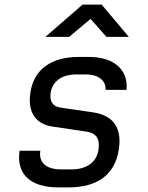

<svg xmlns="http://www.w3.org/2000/svg" viewBox="-20 -805 640 833"><path d="M177 -645H280L373 -723L442 -645H539L421 -785H338ZM233 8H277C404 8 478 -48 495 -154C511 -250 472 -305 381 -318L243 -338C208 -343 194 -366 200 -404C208 -452 248 -482 310 -482H354C409 -482 441 -453 438 -415H529C537 -503 474 -558 366 -558H322C202 -558 127 -504 112 -404C99 -320 133 -267 207 -256L355 -234C398 -228 415 -202 407 -154C399 -101 356 -70 289 -70H245C180 -70 147 -100 155 -151H65C50 -50 111 8 233 8Z"/></svg>

Font: JetBrains Mono
Style: Italic
Weight: 400
Italic angle: -9°
Monospace: yes
Designer: Philipp Nurullin, Konstantin Bulenkov
Foundry: JetBrains
Version: Version 2.305